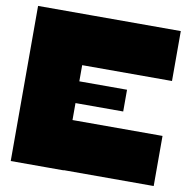

<svg xmlns="http://www.w3.org/2000/svg" viewBox="-83 -842 922 925"><g transform="rotate(10 377.5 -379.5)"><path d="M29.3 -758.8Q93.8 -758.8 288.1 -758.8Q288.1 -569.3 288.1 0Q223.6 0 29.3 0Q29.3 -190.4 29.3 -758.8ZM728.5 -1Q619.1 -1 288.1 -1Q288.1 -61.5 288.1 -246.1Q398.4 -246.1 728.5 -246.1Q728.5 -184.6 728.5 -1ZM727.5 -514.6Q617.2 -514.6 287.1 -514.6Q287.1 -575.2 287.1 -758.8Q397.5 -758.8 727.5 -758.8Q727.5 -698.2 727.5 -514.6ZM521.5 -329.1Q462.9 -329.1 287.1 -329.1Q287.1 -355.5 287.1 -435.5Q345.7 -435.5 521.5 -435.5Q521.5 -409.2 521.5 -329.1Z"/></g></svg>

Font: Star Wars
Style: Regular
Weight: 400
Version: Version 1.0